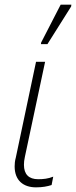

<svg xmlns="http://www.w3.org/2000/svg" viewBox="-20 -796 327 826"><path d="M156 -606H184L286 -768L287 -776H241L157 -613ZM135 10C162 10 184 6 202 0L209 -36C187 -27 166 -25 144 -25C104 -25 83 -46 83 -87C83 -97 84 -108 87 -121L174 -530H135L48 -118C44 -104 43 -91 43 -80C43 -20 80 10 135 10Z"/></svg>

Font: Noto Sans ExtraLight
Style: Italic
Weight: 200
Italic angle: -12°
Designer: Monotype Design Team
Foundry: Monotype Imaging Inc.
Version: Version 2.013